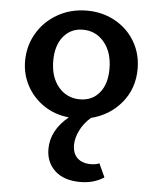

<svg xmlns="http://www.w3.org/2000/svg" viewBox="-54 -526 708 863"><g transform="rotate(5 300.0 -95.0)"><path d="M298 126Q298 165 320 185.5Q342 206 381 206Q402 206 419 199L447 260Q401 290 340 290Q267 290 226 252.5Q185 215 185 154Q185 70 264 5Q201 -1 151.5 -34Q102 -67 74 -118.5Q46 -170 46 -231Q46 -299 79.5 -356Q113 -413 172 -446.5Q231 -480 304 -480Q374 -480 431 -448.5Q488 -417 520.5 -362Q553 -307 553 -239Q553 -150 500 -86Q447 -22 363 -1Q331 27 314.5 61.5Q298 96 298 126ZM306 -80Q361 -80 394 -119.5Q427 -159 427 -228Q427 -302 389.5 -347.5Q352 -393 293 -393Q239 -393 205.5 -352.5Q172 -312 172 -243Q172 -169 209.5 -124.5Q247 -80 306 -80Z"/></g></svg>

Font: Ysabeau SC
Style: Bold
Weight: 700
Designer: Christian Thalmann (Catharsis Fonts)
Version: Version 0.003